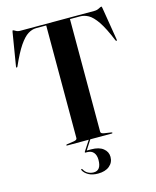

<svg xmlns="http://www.w3.org/2000/svg" viewBox="-132 -803 886 1093"><g transform="rotate(-15 311.0 -257.0)"><path d="M90.5 -700H527.5Q543 -700 555.5 -706.8Q568 -713.5 571.5 -713.5Q573 -713.5 574 -711.8Q575 -710 576 -703L607.5 -511Q609 -504 606 -503Q602.5 -502 600 -507Q567.5 -586 540.5 -625.2Q513.5 -664.5 489.2 -677.8Q465 -691 441 -691H381V-27Q381 -16 400.5 -13L441 -7Q447 -6 447 -3Q447 0 442 0H180Q175 0 175 -3Q175 -6 181 -7L221.5 -13Q241 -16 241 -27V-691H181Q157.5 -691 133.5 -676.2Q109.5 -661.5 82.2 -621.8Q55 -582 22 -507Q19.5 -502 16 -503Q13 -504 14.5 -511L46 -703Q47 -710 48 -711.8Q49 -713.5 50.5 -713.5Q53.5 -713.5 64.5 -706.8Q75.5 -700 90.5 -700ZM308 -2H317L279.5 56.5H305.5Q351.5 56.5 376.2 76.2Q401 96 401 126Q401 159 376.2 179.5Q351.5 200 308.5 200Q274.5 200 252.2 187.2Q230 174.5 221.5 156.5Q219.5 152.5 222.5 151Q226 148.5 229 154Q237.5 170.5 253.2 178.8Q269 187 286.5 187Q330.5 187 330.5 124.5Q330.5 97.5 317.5 81.8Q304.5 66 279.5 66H270.5Q264 66 268 59Z"/></g></svg>

Font: Fraunces 144pt SemiBold
Style: Regular
Weight: 600
Version: Version 1.000;[0bf87f6ff]